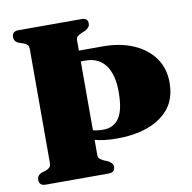

<svg xmlns="http://www.w3.org/2000/svg" viewBox="-79 -779 858 857"><g transform="rotate(-10 350.5 -350.0)"><path d="M309.5 -91Q309.5 -78.5 316.2 -72.8Q323 -67 333.5 -62L355 -53Q364 -46.5 369 -40.8Q374 -35 374 -24.5Q374 0 344.5 0H60Q30.5 0 30.5 -26.5Q30.5 -46 50 -55.5L71.5 -62Q82 -66 88.5 -72.2Q95 -78.5 95 -91.5V-609Q95 -622 88.5 -628.2Q82 -634.5 71.5 -638L50 -645Q30.5 -654 30.5 -673.5Q30.5 -700 60 -700H344.5Q374 -700 374 -676Q374 -665.5 369 -659.5Q364 -653.5 355 -647L333.5 -638Q323 -633 316.2 -627.5Q309.5 -622 309.5 -609V-563.5H418.5Q496 -563.5 555.8 -538Q615.5 -512.5 649.5 -465.2Q683.5 -418 683.5 -352Q683.5 -253 609.2 -200.2Q535 -147.5 409.5 -147.5Q378 -147.5 353.5 -150.5Q329 -153.5 309.5 -159ZM331 -514.5H309.5V-202.5Q330.5 -197 357 -197Q402.5 -197 427.5 -233Q452.5 -269 452.5 -351.5Q452.5 -430.5 421.2 -472.5Q390 -514.5 331 -514.5Z"/></g></svg>

Font: Fraunces 144pt S050 Black
Style: Regular
Weight: 900
Version: Version 1.000; ttfautohint (v1.8.3)